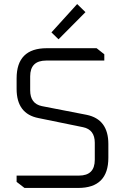

<svg xmlns="http://www.w3.org/2000/svg" viewBox="-20 -928 618 948"><path d="M62 -30V-61H370Q448 -61 448 -139V-223Q448 -288 390 -300L170 -345Q62 -366 62 -489V-541Q62 -690 211 -690H457L495 -660V-629H208Q129 -629 129 -551V-482Q129 -416 187 -404L408 -361Q515 -339 515 -217V-149Q515 0 366 0H101ZM234 -768 361 -908 402 -868 269 -734Z"/></svg>

Font: Oxanium ExtraLight Light
Style: Regular
Weight: 300
Version: Version 2.000